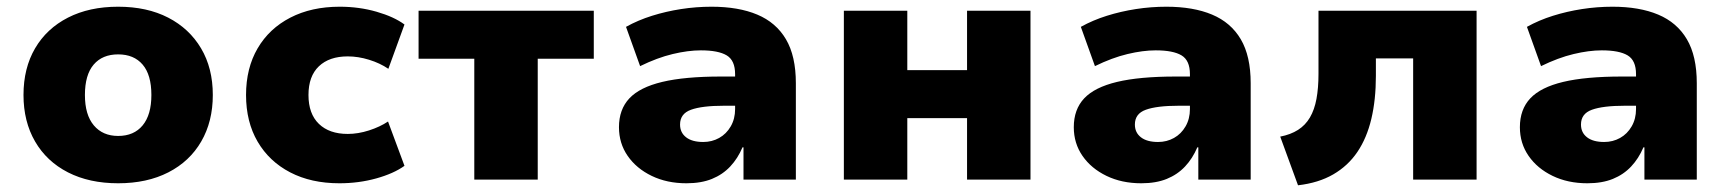

<svg xmlns="http://www.w3.org/2000/svg" viewBox="-20 -535 5146 572"><path d="M332 11Q246 11 182.5 -21.5Q119 -54 84.5 -113.5Q50 -173 50 -252Q50 -332 84.5 -391Q119 -450 182.5 -482.5Q246 -515 332 -515Q418 -515 481 -482.5Q544 -450 579 -391Q614 -332 614 -252Q614 -173 579.5 -113.5Q545 -54 481.5 -21.5Q418 11 332 11ZM332 -130Q379 -130 405 -161.5Q431 -193 431 -252Q431 -312 405 -342.5Q379 -373 332 -373Q285 -373 259 -342.5Q233 -312 233 -252Q233 -193 259.5 -161.5Q286 -130 332 -130Z M991 11Q907 11 844.5 -21.5Q782 -54 747.5 -113Q713 -172 713 -252Q713 -332 747.5 -391Q782 -450 845 -482.5Q908 -515 992 -515Q1050 -515 1102 -500Q1154 -485 1185 -462L1137 -330Q1112 -347 1079.5 -357Q1047 -367 1016 -367Q961 -367 930 -337.5Q899 -308 899 -252Q899 -196 930 -166Q961 -136 1016 -136Q1047 -136 1079.5 -146.5Q1112 -157 1136 -173L1185 -41Q1153 -18 1101 -3.5Q1049 11 991 11Z M1393 0V-360H1227V-503H1749V-360H1582V0Z M2025 11Q1967 11 1921.5 -11Q1876 -33 1850 -70.5Q1824 -108 1824 -156Q1824 -209 1855 -242Q1886 -275 1953 -291Q2020 -307 2128 -307H2192V-220H2137Q2104 -220 2079.5 -217Q2055 -214 2038.5 -208Q2022 -202 2014 -191Q2006 -180 2006 -164Q2006 -140 2024 -126Q2042 -112 2075 -112Q2101 -112 2122.5 -124Q2144 -136 2157 -158.5Q2170 -181 2170 -210V-314Q2170 -355 2145 -370Q2120 -385 2068 -385Q2030 -385 1984 -374Q1938 -363 1887 -338L1845 -455Q1881 -475 1922.5 -488Q1964 -501 2009 -508Q2054 -515 2100 -515Q2180 -515 2236 -491.5Q2292 -468 2321.5 -418Q2351 -368 2351 -287V0H2195V-96H2192Q2178 -63 2155.5 -39Q2133 -15 2101 -2Q2069 11 2025 11Z M2494 0V-503H2683V-326H2861V-503H3050V0H2861V-183H2683V0Z M3380 11Q3322 11 3276.5 -11Q3231 -33 3205 -70.5Q3179 -108 3179 -156Q3179 -209 3210 -242Q3241 -275 3308 -291Q3375 -307 3483 -307H3547V-220H3492Q3459 -220 3434.5 -217Q3410 -214 3393.5 -208Q3377 -202 3369 -191Q3361 -180 3361 -164Q3361 -140 3379 -126Q3397 -112 3430 -112Q3456 -112 3477.5 -124Q3499 -136 3512 -158.5Q3525 -181 3525 -210V-314Q3525 -355 3500 -370Q3475 -385 3423 -385Q3385 -385 3339 -374Q3293 -363 3242 -338L3200 -455Q3236 -475 3277.5 -488Q3319 -501 3364 -508Q3409 -515 3455 -515Q3535 -515 3591 -491.5Q3647 -468 3676.5 -418Q3706 -368 3706 -287V0H3550V-96H3547Q3533 -63 3510.5 -39Q3488 -15 3456 -2Q3424 11 3380 11Z M3847 17 3794 -128Q3825 -134 3847 -148Q3869 -162 3882.5 -185Q3896 -208 3902 -240.5Q3908 -273 3908 -315V-503H4379V0H4190V-361H4079V-309Q4079 -238 4065.5 -181Q4052 -124 4024 -82.5Q3996 -41 3952 -15.5Q3908 10 3847 17Z M4709 11Q4651 11 4605.5 -11Q4560 -33 4534 -70.5Q4508 -108 4508 -156Q4508 -209 4539 -242Q4570 -275 4637 -291Q4704 -307 4812 -307H4876V-220H4821Q4788 -220 4763.5 -217Q4739 -214 4722.5 -208Q4706 -202 4698 -191Q4690 -180 4690 -164Q4690 -140 4708 -126Q4726 -112 4759 -112Q4785 -112 4806.5 -124Q4828 -136 4841 -158.5Q4854 -181 4854 -210V-314Q4854 -355 4829 -370Q4804 -385 4752 -385Q4714 -385 4668 -374Q4622 -363 4571 -338L4529 -455Q4565 -475 4606.5 -488Q4648 -501 4693 -508Q4738 -515 4784 -515Q4864 -515 4920 -491.5Q4976 -468 5005.5 -418Q5035 -368 5035 -287V0H4879V-96H4876Q4862 -63 4839.5 -39Q4817 -15 4785 -2Q4753 11 4709 11Z"/></svg>

Font: Nunito Sans 8pt Black
Style: Regular
Weight: 900
Version: Version 3.101;gftools[0.9.27]